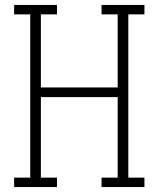

<svg xmlns="http://www.w3.org/2000/svg" viewBox="-20 -755 640 775"><path d="M37 0V-38H102V-697H37V-735H210V-697H145V-402H455V-697H390V-735H563V-697H498V-38H563V0H390V-38H455V-363H145V-38H210V0Z"/></svg>

Font: Iosevka Slab XLtEx
Style: Regular
Weight: 200
Width: 7
Monospace: yes
Designer: Belleve Invis
Foundry: Belleve Invis
Version: Version 11.1.0; ttfautohint (v1.8.3)